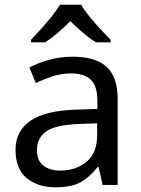

<svg xmlns="http://www.w3.org/2000/svg" viewBox="-20 -786 601 816"><path d="M288 -545Q386 -545 433 -502Q480 -459 480 -365V0H416L399 -76H395Q360 -32 321.5 -11Q283 10 215 10Q142 10 94 -28.5Q46 -67 46 -149Q46 -229 109 -272.5Q172 -316 303 -320L394 -323V-355Q394 -422 365 -448Q336 -474 283 -474Q241 -474 203 -461.5Q165 -449 132 -433L105 -499Q140 -518 188 -531.5Q236 -545 288 -545ZM314 -259Q214 -255 175.5 -227Q137 -199 137 -148Q137 -103 164.5 -82Q192 -61 235 -61Q303 -61 348 -98.5Q393 -136 393 -214V-262ZM325 -766Q337 -744 359.5 -716.5Q382 -689 406.5 -662.5Q431 -636 450 -617V-606H388Q362 -622 334 -645.5Q306 -669 279 -696Q252 -669 225 -646Q198 -623 172 -606H112V-617Q131 -637 154.5 -663Q178 -689 200 -716.5Q222 -744 235 -766Z"/></svg>

Font: Noto Sans Rejang
Style: Regular
Weight: 400
Designer: Monotype Design Team
Foundry: Monotype Imaging Inc.
Version: Version 2.001; ttfautohint (v1.8.4.7-5d5b)